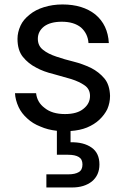

<svg xmlns="http://www.w3.org/2000/svg" viewBox="-20 -577 562 857"><path d="M471.2 -148.9Q471.2 -118.2 459 -89.8Q446.3 -64 422.9 -42Q400.9 -21.5 368.2 -7.8Q336.9 4.9 294.9 7.8V58.1Q353.5 56.6 389.2 82Q423.8 106.4 423.8 157.2Q423.8 205.1 390.1 232.9Q356 259.8 301.8 259.8H187V201.2H284.2Q315.4 201.2 332 190.9Q348.1 181.2 348.1 157.2Q348.1 133.8 332 124Q315.4 113.8 284.2 113.8H233.9V6.8Q192.9 2.4 160.2 -12.2Q126 -25.4 102.1 -47.9Q76.2 -70.8 63 -99.1Q48.3 -131.3 46.9 -161.1H141.1Q145.5 -120.1 179.2 -95.2Q212.4 -67.9 270 -67.9Q324.7 -67.9 353 -91.8Q381.8 -114.7 381.8 -148.9Q381.8 -179.2 357.9 -195.8Q334.5 -212.4 297.9 -224.1Q225.6 -244.6 220.2 -246.1Q173.8 -257.3 142.1 -274.9Q106.4 -293 82 -323.2Q58.1 -353 58.1 -403.8Q58.1 -433.1 71.8 -462.9Q84 -489.7 112.8 -512.2Q138.2 -533.2 175.8 -544.9Q214.8 -557.1 258.8 -557.1Q349.6 -557.1 405.8 -512.2Q461.4 -465.8 465.8 -384.8H375Q372.1 -426.8 341.8 -454.1Q310.1 -480 255.9 -480Q205.1 -480 176.8 -459Q148.9 -437 148.9 -403.8Q148.9 -372.1 172.9 -354Q194.8 -336.4 231.9 -324.2Q269 -311.5 309.1 -301.8Q348.1 -292 386.2 -273.9Q421.4 -255.9 445.8 -227.1Q469.7 -198.7 471.2 -148.9Z"/></svg>

Font: PoppinsZ
Style: Regular
Weight: 400
Designer: Ninad Kale (Devanagari), Jonny Pinhorn (Latin)
Foundry: Indian Type Foundry
Version: Version 3.002;FEAKit 1.0